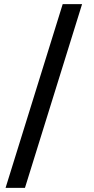

<svg xmlns="http://www.w3.org/2000/svg" viewBox="-20 -760 457 931"><path d="M7 151 284 -740H378L101 151Z"/></svg>

Font: IBM Plex Arabic Medium
Style: Regular
Weight: 500
Designer: Mike Abbink, Paul van der Laan, Pieter van Rosmalen, Wael Morcos, Khajak Apelian
Foundry: Bold Monday
Version: Version 1.0